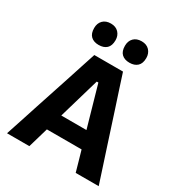

<svg xmlns="http://www.w3.org/2000/svg" viewBox="-214 -1085 1147 1229"><g transform="rotate(30 359.0 -470.5)"><path d="M21 0Q40 -57.5 60.8 -121Q81.5 -184.5 100 -241.5L180.5 -486Q202 -552.5 219.5 -606Q237 -659 254.5 -713H466.5Q484.5 -657 501.8 -604Q519 -551 540.5 -486L620 -241Q639.5 -181.5 659.8 -119.2Q680 -57 698.5 0H528.5Q518 -36 507.5 -74Q496.5 -112 486 -149H229.5Q218.5 -111.5 207.5 -73.5Q196.5 -35.5 186 0ZM353 -573.5 265 -272H451L365 -573.5ZM473 -782.5Q436.5 -782.5 415.5 -802.2Q394.5 -822 394.5 -862.5Q394.5 -898 415.5 -919.5Q436.5 -941 474 -941Q510.5 -941 531.5 -918.8Q552.5 -896.5 552.5 -862.5Q552.5 -822 531.2 -802.2Q510 -782.5 473 -782.5ZM245.5 -782.5Q209 -782.5 188 -802.2Q167 -822 167 -862.5Q167 -898 188.2 -919.5Q209.5 -941 246.5 -941Q283 -941 304 -918.8Q325 -896.5 325 -862.5Q325 -822 304 -802.2Q283 -782.5 245.5 -782.5Z"/></g></svg>

Font: Heraclito
Style: Bold
Weight: 700
Designer: Kostas Bartsokas (font) & Cristiano Sobral (main changes)
Foundry: Kostas Bartsokas (font) & Cristiano Sobral (main changes)
Version: Version 1.00;July 8, 2020;FontCreator 13.0.0.2655 64-bit